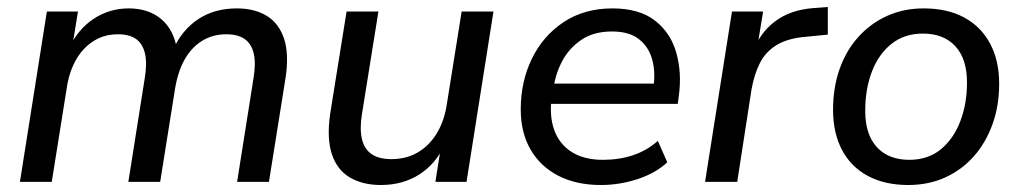

<svg xmlns="http://www.w3.org/2000/svg" viewBox="-20 -520 2919 549"><path d="M37 0 114 -487H203L185 -377L175 -378Q202 -436 247.5 -466Q293 -496 348 -496Q405 -496 441.5 -465Q478 -434 487 -374L475 -378Q500 -434 546.5 -465Q593 -496 657 -496Q708 -496 743 -474.5Q778 -453 792.5 -408.5Q807 -364 796 -294L749 0H658L705 -297Q712 -339 705.5 -367Q699 -395 679.5 -408.5Q660 -422 627 -422Q588 -422 557.5 -403Q527 -384 507.5 -349Q488 -314 480 -263L438 0H347L394 -297Q401 -339 394.5 -367Q388 -395 369 -408.5Q350 -422 317 -422Q287 -422 263 -411Q239 -400 220 -380Q201 -360 188 -330.5Q175 -301 170 -263L128 0Z M1069 9Q1017 9 980.5 -12.5Q944 -34 929 -79Q914 -124 924 -194L971 -487H1062L1015 -194Q1008 -151 1015 -122Q1022 -93 1043 -79Q1064 -65 1099 -65Q1143 -65 1176 -85Q1209 -105 1230 -140.5Q1251 -176 1258 -224L1300 -487H1391L1314 0H1225L1242 -108H1252Q1227 -52 1179.5 -21.5Q1132 9 1069 9Z M1698 9Q1628 9 1576.5 -17.5Q1525 -44 1497 -92.5Q1469 -141 1469 -207Q1469 -287 1501 -352.5Q1533 -418 1592 -457Q1651 -496 1731 -496Q1808 -496 1853 -461Q1898 -426 1914 -368.5Q1930 -311 1921 -246L1918 -223H1540L1548 -281H1866L1848 -267Q1855 -313 1845 -349.5Q1835 -386 1807 -408Q1779 -430 1730 -430Q1678 -430 1643 -406.5Q1608 -383 1588.5 -347Q1569 -311 1563 -270L1558 -245Q1550 -190 1564.5 -149Q1579 -108 1614.5 -85.5Q1650 -63 1704 -63Q1750 -63 1789.5 -76Q1829 -89 1861 -117L1888 -56Q1855 -25 1803.5 -8Q1752 9 1698 9Z M1996 0 2073 -487H2162L2143 -371H2133Q2151 -424 2195 -458Q2239 -492 2307 -497L2347 -500V-421L2286 -415Q2234 -411 2202 -392Q2170 -373 2153.5 -341Q2137 -309 2129 -265L2088 0Z M2577 9Q2510 9 2461.5 -17Q2413 -43 2387.5 -91.5Q2362 -140 2362 -206Q2362 -269 2380.5 -322Q2399 -375 2434 -414Q2469 -453 2516.5 -474.5Q2564 -496 2621 -496Q2689 -496 2737 -470Q2785 -444 2811 -395.5Q2837 -347 2837 -280Q2837 -218 2818 -165Q2799 -112 2764.5 -73Q2730 -34 2682.5 -12.5Q2635 9 2577 9ZM2580 -63Q2633 -63 2669.5 -92.5Q2706 -122 2725.5 -172.5Q2745 -223 2745 -284Q2745 -352 2711.5 -388Q2678 -424 2619 -424Q2566 -424 2529 -394.5Q2492 -365 2473 -315Q2454 -265 2454 -203Q2454 -135 2487.5 -99Q2521 -63 2580 -63Z"/></svg>

Font: Nunito Sans 12pt ExtraLight 12pt Medium
Style: Italic
Weight: 500
Italic angle: -9°
Version: Version 3.101;gftools[0.9.27]